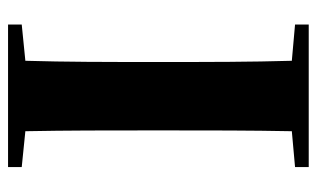

<svg xmlns="http://www.w3.org/2000/svg" viewBox="-175 -612 787 477"><g transform="rotate(90 218.5 -373.5)"><path d="M41 -713 131 -705C134 -602 134 -499 134 -395V-351C134 -247 134 -144 131 -43L41 -34V0H395V-34L306 -43C304 -146 304 -249 304 -352V-395C304 -499 304 -603 306 -705L395 -713V-747H41Z"/></g></svg>

Font: Source Han Serif KR Heavy
Style: Regular
Weight: 900
Designer: Ryoko NISHIZUKA 西塚涼子 (kana & ideographs); Frank Grießhammer (Latin, Greek & Cyrillic); Wenlong ZHANG 张文龙 (bopomofo); San
Foundry: Adobe
Version: Version 2.001;hotconv 1.1.0;makeotfexe 2.6.0